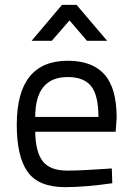

<svg xmlns="http://www.w3.org/2000/svg" viewBox="-20 -760 543 790"><path d="M257 -58Q290 -58 336 -60.5Q382 -63 411 -65L440 -67L442 -6Q329 10 248 10Q139 10 94 -52.5Q49 -115 49 -247Q49 -510 259 -510Q360 -510 410 -453.5Q460 -397 460 -276L456 -218H125Q126 -136 155.5 -97Q185 -58 257 -58ZM125 -279H385Q385 -368 355 -405.5Q325 -443 259 -443Q125 -443 125 -279ZM110 -592 235 -740H295L421 -592H338L266 -676L193 -592Z"/></svg>

Font: TitilliumText22L Rg
Style: Regular
Weight: 400
Designer: Campivisivi
Foundry: Campivisivi
Version: 1.000